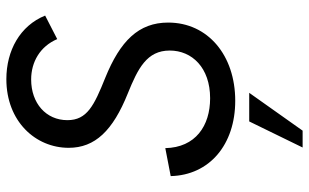

<svg xmlns="http://www.w3.org/2000/svg" viewBox="-204 -545 972 604"><g transform="rotate(-90 282.0 -243.0)"><path d="M267 11C410 11 513 -75 513 -200C513 -293 455 -351 339 -398C252 -433 206 -455 206 -517C206 -584 259 -631 334 -631C389 -631 438 -603 461 -549L535 -587C503 -666 425 -709 335 -709C202 -709 119 -617 119 -513C119 -430 173 -374 290 -327C369 -295 425 -267 425 -195C425 -125 371 -68 275 -68C188 -68 120 -114 118 -209L30 -192C33 -70 129 11 267 11ZM120 223H173L292 55H202Z"/></g></svg>

Font: HK Grotesk
Style: Italic
Weight: 400
Italic angle: -16°
Designer: Alfredo Marco Pradil
Foundry: Hanken Design Co.
Version: Version 3.001;FEAKit 1.0